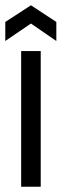

<svg xmlns="http://www.w3.org/2000/svg" viewBox="-31 -706 233 726"><path d="M49 0V-513H123V0ZM-11 -551V-623L86 -686L182 -623V-551L86 -617Z"/></svg>

Font: Bricolage Grotesque 48pt Light
Style: Regular
Weight: 300
Designer: Mathieu Triay
Foundry: Atelier Triay
Version: Version 1.000; ttfautohint (v1.8.4.7-5d5b);gftools[0.9.32]